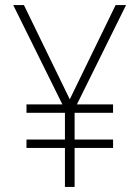

<svg xmlns="http://www.w3.org/2000/svg" viewBox="-20 -734 548 754"><path d="M254 -344 74 -714H32L225 -324H84V-291H235V-186H84V-153H235V0H273V-153H424V-186H273V-291H424V-324H282L475 -714H434Z"/></svg>

Font: Noto Sans Devanagari SemiCondensed ExtraLight
Style: Regular
Weight: 200
Width: 4
Designer: Jelle Bosma - Monotype Design Team
Foundry: Monotype Imaging Inc.
Version: Version 2.004